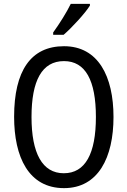

<svg xmlns="http://www.w3.org/2000/svg" viewBox="-20 -963 659 993"><path d="M445 -934V-943H346C324 -898 290 -844 255 -795V-783H309C351 -819 420 -894 445 -934ZM567 -358C567 -568 488 -724 311 -724C139 -724 53 -596 53 -359C53 -151 128 10 311 10C488 10 567 -148 567 -358ZM143 -358C143 -546 197 -647 311 -647C422 -647 476 -547 476 -358C476 -168 421 -67 310 -67C199 -67 143 -170 143 -358Z"/></svg>

Font: Noto Sans Devanagari UI Condensed
Style: Regular
Weight: 400
Width: 3
Designer: Jelle Bosma - Monotype Design Team
Foundry: Monotype Imaging Inc.
Version: Version 2.004